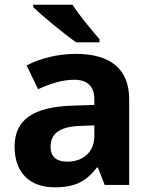

<svg xmlns="http://www.w3.org/2000/svg" viewBox="-20 -879 644 816"><path d="M288 -859H121V-849C159 -812 253 -734 304 -699H403V-712C371 -749 317 -814 288 -859ZM302 -650C225 -650 151 -631 93 -601L142 -500C193 -523 243 -540 296 -540C349 -540 381 -514 381 -457V-433L286 -430C123 -424 42 -372 42 -256C42 -138 114 -83 211 -83C302 -83 345 -108 392 -167H396L425 -93H529V-457C529 -587 448 -650 302 -650ZM323 -344 381 -346V-301C381 -231 331 -192 267 -192C224 -192 195 -209 195 -255C195 -307 227 -341 323 -344Z"/></svg>

Font: Noto Sans Telugu UI
Style: Bold
Weight: 700
Designer: Jelle Bosma - Monotype Design Team
Foundry: Monotype Imaging Inc.
Version: Version 2.005